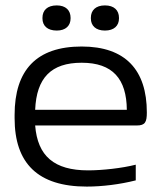

<svg xmlns="http://www.w3.org/2000/svg" viewBox="-20 -681 597 710"><path d="M523 -265C523 -422 444 -509 282 -509C115 -509 34 -422 34 -256V-244C34 -77 120 9 301 9C357 9 423 1 482 -14V-72C431 -59 358 -51 306 -51C180 -51 119 -104 110 -217H486C517 -217 523 -230 523 -265ZM110 -275C115 -393 169 -449 282 -449C397 -449 448 -389 449 -275ZM137 -613C137 -586 155 -568 190 -568C223 -568 241 -586 241 -613V-615C241 -643 223 -661 190 -661C155 -661 137 -643 137 -615ZM316 -613C316 -586 334 -568 368 -568C402 -568 420 -586 420 -613V-615C420 -643 402 -661 368 -661C334 -661 316 -643 316 -615Z"/></svg>

Font: LT Wave Light
Style: Regular
Weight: 300
Designer: Daniel Lyons
Version: Version 2.5 (Glyphs App)